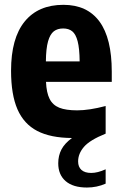

<svg xmlns="http://www.w3.org/2000/svg" viewBox="-20 -576 517 816"><path d="M455 -228H175.5Q177.5 -182 190.8 -155.8Q204 -129.5 232 -118.2Q260 -107 308 -107Q359 -107 429 -125.5V-8Q362 19 337 48Q312 77 312 110Q312 133.5 326.2 146.2Q340.5 159 367.5 159Q395 159 429 143.5V204.5Q391.5 221 349.5 221Q290.5 221 259 193.8Q227.5 166.5 227.5 118Q227.5 85.5 241.2 59.2Q255 33 286 10.5Q195 10 138.2 -19.5Q81.5 -49 54.2 -111.5Q27 -174 27 -275.5Q27 -413.5 84.8 -484.5Q142.5 -555.5 249.5 -555.5Q350.5 -555.5 402.8 -484.5Q455 -413.5 455 -271.5ZM175 -315H318.5Q318 -370 310 -400.5Q302 -431 287 -443Q272 -455 248.5 -455Q224.5 -455 208.8 -443Q193 -431 184.2 -400.2Q175.5 -369.5 175 -315Z"/></svg>

Font: Encode Sans Condensed
Style: Bold
Weight: 700
Width: 3
Designer: Multiple Designers
Foundry: Impallari Type
Version: Version 2.000